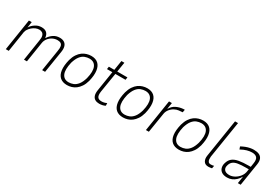

<svg xmlns="http://www.w3.org/2000/svg" viewBox="53 -1648 3749 2599"><g transform="rotate(30 1927.0 -348.5)"><path d="M55 0 132 -492H176L163 -402H164Q185 -439 230 -469.5Q275 -500 329 -500Q384 -500 411 -472.5Q438 -445 440 -401L446 -400Q474 -444 516 -472Q558 -500 613 -500Q655 -500 683 -482.5Q711 -465 721.5 -430Q732 -395 724 -344L669 0H623L675 -328Q684 -377 678.5 -404.5Q673 -432 654 -444Q635 -456 602 -456Q561 -456 525.5 -437.5Q490 -419 465.5 -387.5Q441 -356 435 -318L385 0H339L390 -328Q399 -376 391 -403.5Q383 -431 363.5 -443.5Q344 -456 318 -456Q288 -456 260 -443.5Q232 -431 208.5 -410.5Q185 -390 170 -367Q155 -344 151 -322L101 0Z M1013 8Q945 8 904.5 -27Q864 -62 854.5 -131Q845 -200 870 -300Q886 -357 912 -395.5Q938 -434 969 -456.5Q1000 -479 1035.5 -489.5Q1071 -500 1106 -500Q1174 -500 1213.5 -464.5Q1253 -429 1262.5 -360.5Q1272 -292 1248 -194Q1232 -136 1206 -97.5Q1180 -59 1149.5 -36Q1119 -13 1084 -2.5Q1049 8 1013 8ZM1014 -36Q1051 -36 1087 -50.5Q1123 -65 1153 -103Q1183 -141 1203 -210Q1233 -331 1205 -393.5Q1177 -456 1101 -456Q1065 -456 1029 -442Q993 -428 963.5 -390.5Q934 -353 913 -284Q884 -161 912 -98.5Q940 -36 1014 -36Z M1517 8Q1480 8 1453 -7Q1426 -22 1414.5 -55Q1403 -88 1411 -140L1460 -451H1376L1382 -492H1467L1491 -643H1537L1513 -492H1672L1666 -451H1507L1458 -149Q1449 -88 1466 -61.5Q1483 -35 1529 -35Q1549 -35 1568.5 -39.5Q1588 -44 1609 -54L1611 -14Q1593 -3 1567 2.5Q1541 8 1517 8Z M1888 8Q1820 8 1779.5 -27Q1739 -62 1729.5 -131Q1720 -200 1745 -300Q1761 -357 1787 -395.5Q1813 -434 1844 -456.5Q1875 -479 1910.5 -489.5Q1946 -500 1981 -500Q2049 -500 2088.5 -464.5Q2128 -429 2137.5 -360.5Q2147 -292 2123 -194Q2107 -136 2081 -97.5Q2055 -59 2024.5 -36Q1994 -13 1959 -2.5Q1924 8 1888 8ZM1889 -36Q1926 -36 1962 -50.5Q1998 -65 2028 -103Q2058 -141 2078 -210Q2108 -331 2080 -393.5Q2052 -456 1976 -456Q1940 -456 1904 -442Q1868 -428 1838.5 -390.5Q1809 -353 1788 -284Q1759 -161 1787 -98.5Q1815 -36 1889 -36Z M2245 0 2322 -492H2367L2352 -396H2355Q2385 -447 2433 -471Q2481 -495 2538 -500L2564 -501L2556 -457L2498 -452Q2466 -449 2431.5 -430.5Q2397 -412 2372 -380Q2347 -348 2341 -310L2291 0Z M2762 8Q2694 8 2653.5 -27Q2613 -62 2603.5 -131Q2594 -200 2619 -300Q2635 -357 2661 -395.5Q2687 -434 2718 -456.5Q2749 -479 2784.5 -489.5Q2820 -500 2855 -500Q2923 -500 2962.5 -464.5Q3002 -429 3011.5 -360.5Q3021 -292 2997 -194Q2981 -136 2955 -97.5Q2929 -59 2898.5 -36Q2868 -13 2833 -2.5Q2798 8 2762 8ZM2763 -36Q2800 -36 2836 -50.5Q2872 -65 2902 -103Q2932 -141 2952 -210Q2982 -331 2954 -393.5Q2926 -456 2850 -456Q2814 -456 2778 -442Q2742 -428 2712.5 -390.5Q2683 -353 2662 -284Q2633 -161 2661 -98.5Q2689 -36 2763 -36Z M3224 8Q3172 8 3150.5 -27.5Q3129 -63 3138 -118L3231 -705H3278L3186 -128Q3184 -109 3185.5 -87.5Q3187 -66 3198.5 -50.5Q3210 -35 3236 -35Q3249 -35 3264.5 -37Q3280 -39 3287 -42L3279 1Q3261 4 3250 6Q3239 8 3224 8Z M3515 8Q3461 8 3429.5 -14Q3398 -36 3389.5 -71.5Q3381 -107 3392 -143Q3407 -198 3443.5 -227Q3480 -256 3541.5 -267Q3603 -278 3692 -278H3734L3727 -236H3671Q3598 -236 3550 -228Q3502 -220 3475.5 -198.5Q3449 -177 3438 -137Q3424 -92 3447 -64Q3470 -36 3524 -36Q3566 -36 3606.5 -58.5Q3647 -81 3676.5 -119Q3706 -157 3712 -205L3732 -336Q3743 -402 3719.5 -429Q3696 -456 3643 -456Q3606 -456 3565 -444.5Q3524 -433 3473 -405L3459 -445Q3491 -463 3523.5 -475.5Q3556 -488 3587 -494Q3618 -500 3646 -500Q3695 -500 3728 -485.5Q3761 -471 3775.5 -438Q3790 -405 3781 -348L3726 0H3682L3699 -109H3698Q3678 -74 3650 -47.5Q3622 -21 3588.5 -6.5Q3555 8 3515 8Z"/></g></svg>

Font: Nunito Sans 7pt Condensed ExtraLight
Style: Italic
Weight: 250
Width: 3
Italic angle: -9°
Designer: Vernon Adams
Foundry: Vernon Adams
Version: Version 3.101;gftools[0.9.27]